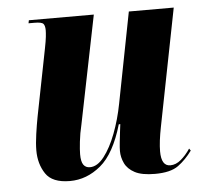

<svg xmlns="http://www.w3.org/2000/svg" viewBox="-44 -583 683 639"><g transform="rotate(-5 297.0 -263.0)"><path d="M449 10Q405 10 381.5 -2.5Q358 -15 348.5 -35Q339 -55 339 -76Q339 -87 341 -105.5Q343 -124 345 -141Q347 -158 348 -165H343Q315 -69 268 -30Q221 9 165 9Q106 9 84 -24Q62 -57 62 -102Q62 -125 66.5 -156.5Q71 -188 76 -214L120 -437Q125 -462 126.5 -476Q128 -490 128 -498Q128 -513 122.5 -519.5Q117 -526 93 -526H73L75 -536H292L219 -175Q212 -146 209 -118.5Q206 -91 206 -77Q206 -52 213.5 -41.5Q221 -31 235 -31Q260 -31 282.5 -60Q305 -89 322.5 -135Q340 -181 350 -233L409 -536H559L482 -145Q472 -95 472 -63Q472 -14 502 -14Q521 -14 538 -28.5Q555 -43 569 -64L574 -57Q553 -28 527 -9Q501 10 449 10Z"/></g></svg>

Font: Noto Serif Display ExtraCondensed ExtraBold
Style: Italic
Weight: 800
Width: 2
Italic angle: -12°
Designer: Monotype Design Team
Foundry: Monotype Imaging Inc.
Version: Version 2.009